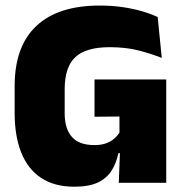

<svg xmlns="http://www.w3.org/2000/svg" viewBox="-20 -674 681 708"><path d="M254 14.5Q181 14.5 132 -17.8Q83 -50 58.5 -111Q34 -172 34 -257.5V-356.5Q34 -503 114 -578.2Q194 -653.5 347.5 -653.5Q392.5 -653.5 431.8 -647.8Q471 -642 503.8 -632.5Q536.5 -623 561.5 -611L576.5 -460.5Q537.5 -476 490.8 -488Q444 -500 384 -500Q297.5 -500 258 -463.5Q218.5 -427 218.5 -344.5V-255.5Q218.5 -200 244.8 -169.5Q271 -139 328.5 -139Q352.5 -139 370.2 -145.2Q388 -151.5 400.2 -162Q412.5 -172.5 420.5 -185V-295L443 -244.5L328.5 -243.5V-381H593V-109H416.5Q409 -73 391.8 -45.2Q374.5 -17.5 341.8 -1.5Q309 14.5 254 14.5ZM423 -131H593V0H418Z"/></svg>

Font: Anek Tamil Medium ExtraBold
Style: Regular
Weight: 800
Version: Version 1.003